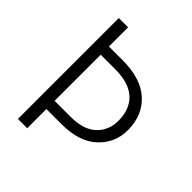

<svg xmlns="http://www.w3.org/2000/svg" viewBox="-189 -791 907 907"><g transform="rotate(45 264.5 -337.0)"><path d="M243 -128H142V0H80V-674H142V-546H232Q356 -546 420.5 -487Q485 -428 485 -330Q485 -244 422.5 -186Q360 -128 243 -128ZM239 -491H142V-183H250Q335 -183 378.5 -224Q422 -265 422 -330Q422 -406 376.5 -448.5Q331 -491 239 -491Z"/></g></svg>

Font: Hind Guntur Light
Style: Regular
Weight: 300
Designer: Manushi Parikh, Hitesh Malaviya
Foundry: Indian Type Foundry
Version: Version 1.002;PS 1.0;hotconv 1.0.86;makeotf.lib2.5.63406; tt